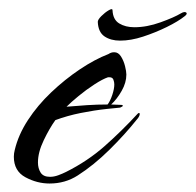

<svg xmlns="http://www.w3.org/2000/svg" viewBox="-20 -410 438 430"><path d="M91 1Q63 1 37 -13Q11 -27 11 -59Q11 -63 11.5 -66.5Q12 -70 13 -74Q21 -108 42.5 -141Q64 -174 94.5 -203Q125 -232 158.5 -254.5Q192 -277 223 -289Q226 -291 229 -292Q232 -293 236 -293Q245 -293 251 -283.5Q257 -274 260 -262Q263 -250 263 -243Q263 -225 252.5 -206.5Q242 -188 229 -176Q235 -176 241 -175.5Q247 -175 253 -175Q255 -175 255 -173Q255 -172 253 -171Q251 -170 249 -169L219 -166Q191 -163 161 -157Q131 -151 104 -141Q91 -123 78 -96Q65 -69 65 -46Q65 -33 71 -23.5Q77 -14 92 -14Q101 -14 110.5 -17.5Q120 -21 128 -25Q176 -49 214 -82.5Q252 -116 288 -155Q290 -157 291 -157Q293 -157 293 -155Q293 -152 291 -148.5Q289 -145 287 -143Q260 -109 225 -74.5Q190 -40 154 -17Q126 1 91 1ZM129 -171Q152 -173 175 -174.5Q198 -176 221 -176Q227 -184 231.5 -197.5Q236 -211 236 -221Q236 -226 234 -231.5Q232 -237 225 -237H222Q210 -233 191.5 -221Q173 -209 156 -195Q139 -181 129 -171ZM249 -319Q228 -319 214 -328.5Q200 -338 199 -361Q199 -366 207 -374Q215 -382 223.5 -387Q232 -392 232 -387Q233 -366 247 -357.5Q261 -349 281 -349Q309 -349 339.5 -360Q370 -371 385 -380Q390 -383 393 -383Q397 -383 398 -380.5Q399 -378 394 -374Q379 -362 353.5 -349.5Q328 -337 300.5 -328Q273 -319 249 -319Z"/></svg>

Font: Caramel
Style: Regular
Weight: 400
Designer: Robert E. Leuschke
Foundry: Robert E. Leuschke
Version: Version 1.010